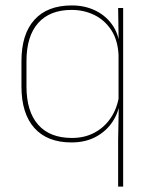

<svg xmlns="http://www.w3.org/2000/svg" viewBox="-20 -515 554 707"><path d="M243 9.5Q154 9.5 106.5 -43.8Q59 -97 59 -197V-289.5Q59 -389.5 106.8 -442.2Q154.5 -495 244.5 -495Q294.5 -495 334.5 -474.5Q374.5 -454 397.8 -417Q421 -380 421.5 -330H427.5L416.5 -313.5Q413.5 -368.5 389.2 -405Q365 -441.5 327 -460Q289 -478.5 243.5 -478.5Q163.5 -478.5 120.5 -430.2Q77.5 -382 77.5 -289.5V-197Q77.5 -104.5 120.5 -55.8Q163.5 -7 245 -7Q291.5 -7 328 -26.5Q364.5 -46 388 -81Q411.5 -116 418.5 -162.5L427.5 -144H422Q417.5 -101.5 394.5 -66.8Q371.5 -32 333 -11.2Q294.5 9.5 243 9.5ZM433.5 172H415V0L417.5 -133L416.5 -138V-346.5L417 -356L415 -485.5H433.5Z"/></svg>

Font: Anek Kannada Thin
Style: Regular
Weight: 250
Version: Version 1.003